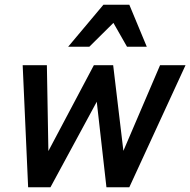

<svg xmlns="http://www.w3.org/2000/svg" viewBox="-20 -786 799 806"><path d="M522.9 0H426.8L386.2 -358.9L191.9 0H98.1L75.2 -512.2H176.8L183.1 -151.9L374 -512.2H455.1L498 -152.8L651.9 -512.2H758.8ZM513.2 -589.8 456.1 -689.9 355 -589.8H266.1L414.1 -766.1H522.9L596.2 -589.8Z"/></svg>

Font: Clear Sans Medium
Style: Italic
Weight: 500
Italic angle: -12°
Foundry: Intel Corporation
Version: Version 1.00